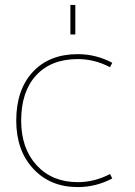

<svg xmlns="http://www.w3.org/2000/svg" viewBox="-20 -750 547 780"><path d="M266 -610V-730H286V-610ZM427 -43 436 -25Q370 10 296 10Q184 10 115 -64.5Q46 -139 46 -260Q46 -385 113 -457.5Q180 -530 296 -530Q370 -530 436 -495L427 -477Q364 -510 296 -510Q188 -510 127 -444Q66 -378 66 -260Q66 -147 129 -78.5Q192 -10 296 -10Q364 -10 427 -43Z"/></svg>

Font: M PLUS 1p Thin
Style: Regular
Weight: 250
Version: Version 1.062